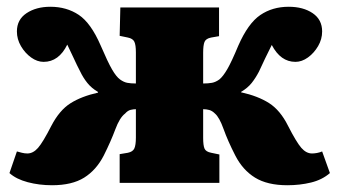

<svg xmlns="http://www.w3.org/2000/svg" viewBox="-20 -541 1003 568"><path d="M134 7Q96 7 62 -2Q28 -11 8 -29L30 -93Q37 -91 45 -89Q53 -87 61 -87Q78 -87 92.5 -103.5Q107 -120 132 -169Q156 -215 188.5 -235.5Q221 -256 270 -267V-269Q251 -280 238.5 -295.5Q226 -311 217 -330Q207 -349 198 -369Q189 -389 179 -409Q154 -358 109 -358Q90 -358 72 -371Q54 -384 42 -404.5Q30 -425 30 -448Q30 -483 58.5 -502Q87 -521 129 -521Q177 -521 213 -497Q249 -473 278 -406Q299 -357 311.5 -335.5Q324 -314 335 -306Q346 -298 356.5 -296Q367 -294 382 -294V-386Q382 -408 377.5 -417.5Q373 -427 358 -430L334 -435L336 -519H628V-434L605 -430Q589 -427 585 -417Q581 -407 581 -385V-294Q596 -294 607 -296Q618 -298 629 -306Q640 -315 652.5 -336.5Q665 -358 685 -406Q714 -472 750 -496.5Q786 -521 834 -521Q877 -521 905 -502Q933 -483 933 -448Q933 -425 921 -404.5Q909 -384 891 -371Q873 -358 854 -358Q810 -358 784 -408Q774 -388 764.5 -368.5Q755 -349 746 -329Q736 -310 724.5 -295.5Q713 -281 693 -269V-268Q743 -257 776 -236Q809 -215 832 -169Q857 -120 871.5 -103.5Q886 -87 903 -87Q910 -87 918 -88.5Q926 -90 933 -93L956 -29Q933 -9 900 -1Q867 7 830 7Q771 7 734.5 -15.5Q698 -38 676 -81Q654 -124 641.5 -159Q629 -194 616 -205Q608 -213 599.5 -215.5Q591 -218 581 -218V-133Q581 -111 585 -101.5Q589 -92 605 -89L629 -84V0H334V-85L358 -89Q373 -92 377.5 -102Q382 -112 382 -134V-218Q375 -218 366.5 -216Q358 -214 350 -205Q334 -193 321 -158Q308 -123 287 -81Q265 -38 229 -15.5Q193 7 134 7Z"/></svg>

Font: Literata 12pt ExtraBold
Style: Regular
Weight: 800
Designer: Latin by Veronika Burian and Jose Scaglione. Greek by Irene Vlachou. Cyrillic by Vera Evstafieva.
Foundry: TypeTogether
Version: Version 3.002